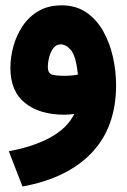

<svg xmlns="http://www.w3.org/2000/svg" viewBox="-20 -426 470 713"><path d="M255.9 -2.9Q235.4 0 218.8 0Q127.4 0 73 -43.5Q18.6 -86.9 18.6 -173.8Q18.6 -213.4 29.8 -254.2Q41 -294.9 64.2 -329.6Q87.4 -364.3 123.5 -385.3Q159.7 -406.2 209 -406.2Q262.2 -406.2 300.5 -379.9Q338.9 -353.5 363.3 -310.1Q387.7 -266.6 399.4 -214.4Q411.1 -162.1 411.1 -110.4Q411.1 45.4 321.3 140.6Q231.4 235.8 63.5 266.6L12.7 135.7Q104.5 118.7 167 84.5Q229.5 50.3 255.9 -2.9ZM269.5 -148.9Q262.2 -216.8 244.1 -239Q226.1 -261.2 205.1 -261.2Q189 -261.2 178.5 -247.6Q168 -233.9 162.8 -214.4Q157.7 -194.8 157.7 -176.3Q157.7 -159.7 167 -152.1Q176.3 -144.5 221.2 -144.5Q245.6 -144.5 269.5 -148.9Z"/></svg>

Font: Vazir Black FD-WOL
Style: Black-FD-WOL
Weight: 900
Designer: Saber Rastikerdar
Foundry: Saber Rastikerdar
Version: Version 30.0.0